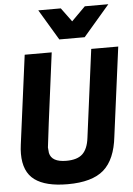

<svg xmlns="http://www.w3.org/2000/svg" viewBox="-66 -1086 797 1147"><g transform="rotate(-5 332.5 -512.0)"><path d="M594 -853ZM470 -853H318L208 -1037H343L404 -954L487 -1037H628ZM293 13Q161 13 95.5 -35.5Q30 -84 30 -192Q30 -218 34 -247L104 -780H266Q194 -229 194 -216Q195 -196 197 -183Q209 -127 297 -127Q363 -127 394.5 -157Q426 -187 434 -252L503 -780H665L595 -247Q580 -110 510 -48.5Q440 13 293 13Z"/></g></svg>

Font: Tanohe Sans
Style: Bold Italic
Weight: 700
Designer: Village Type and Design LLC & Cristiano Sobral
Foundry: Cooper Hewitt Smithsonian Design Museum
Version: Version 1.00;September 29, 2021;FontCreator 13.0.0.2655 64-b